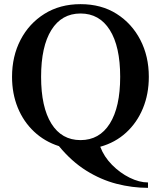

<svg xmlns="http://www.w3.org/2000/svg" viewBox="-20 -700 775 925"><path d="M693 205Q617 205 541.5 185.5Q466 166 395.5 122Q325 78 264 4Q195 -18 144 -66Q93 -114 65.5 -181.5Q38 -249 38 -330Q38 -429 79 -508Q120 -587 194.5 -633.5Q269 -680 368 -680Q468 -680 541.5 -633.5Q615 -587 656 -508Q697 -429 697 -330Q697 -247 668.5 -178Q640 -109 587.5 -61Q535 -13 463 7Q481 55 519.5 94Q558 133 604.5 156Q651 179 693 179ZM368 -25Q459 -25 509 -104.5Q559 -184 559 -330Q559 -476 509 -555.5Q459 -635 368 -635Q277 -635 227.5 -555.5Q178 -476 178 -330Q178 -184 227.5 -104.5Q277 -25 368 -25Z"/></svg>

Font: El Messiri
Style: Bold
Weight: 700
Designer: Mohamed Gaber
Foundry: Kief Type Foundry
Version: Version 2.020; ttfautohint (v1.8.3)